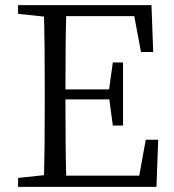

<svg xmlns="http://www.w3.org/2000/svg" viewBox="-20 -732 680 752"><path d="M50.8 0V-35.2L152.3 -45.9Q155.3 -138.7 155.3 -329.1V-382.8Q155.3 -573.2 152.3 -667L50.8 -677.7V-711.9H573.2L580.1 -528.3H532.2L505.9 -668.9H239.3Q236.3 -577.1 236.3 -381.8H407.2L421.9 -487.3H461.9V-240.2H421.9L408.2 -342.8H236.3Q236.3 -138.7 239.3 -43.9H525.4L550.8 -184.6H599.6L592.8 0Z"/></svg>

Font: Bpmf GenRyu Min R
Style: R
Weight: 400
Foundry: But Ko
Version: Version 1.320